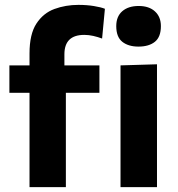

<svg xmlns="http://www.w3.org/2000/svg" viewBox="-20 -767 728 787"><path d="M101 0V-386.5H18.5V-499H101V-548Q101 -627 129.2 -670.2Q157.5 -713.5 203.2 -730.2Q249 -747 301.5 -747Q336 -747 365 -742.2Q394 -737.5 410 -731L398.5 -609Q381 -615.5 362.2 -619.8Q343.5 -624 325.5 -624Q244 -624 244 -544.5V-499H387.5V-386.5H250V0ZM474 0V-499L623.5 -503.5V0ZM547.5 -576Q506 -576 481.2 -595.8Q456.5 -615.5 456.5 -660Q456.5 -699.5 481.2 -721Q506 -742.5 548.5 -742.5Q591 -742.5 615.2 -720.2Q639.5 -698 639.5 -660Q639.5 -615.5 615 -595.8Q590.5 -576 547.5 -576Z"/></svg>

Font: Heraclito
Style: Bold
Weight: 700
Designer: Kostas Bartsokas (font) & Cristiano Sobral (main changes)
Foundry: Kostas Bartsokas (font) & Cristiano Sobral (main changes)
Version: Version 1.00;July 8, 2020;FontCreator 13.0.0.2655 64-bit